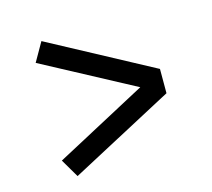

<svg xmlns="http://www.w3.org/2000/svg" viewBox="-79 -694 758 687"><g transform="rotate(-15 300.0 -350.0)"><path d="M88 -168 427 -349 88 -530 128 -600 512 -394V-304L128 -100Z"/></g></svg>

Font: Epunda Sans Medium
Style: Regular
Weight: 500
Designer: Simon Atzbach
Foundry: typofactur
Version: Version 2.204; ttfautohint (v1.8.4.7-5d5b)